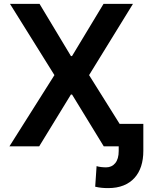

<svg xmlns="http://www.w3.org/2000/svg" viewBox="-20 -747 752 980"><path d="M257.8 -363.6 30.9 -727.3H181.8L342 -460.9H347.7L508.5 -727.3H658.7L434.7 -363.6L590.6 -114.7H711.6V23.4Q711.6 66.4 700.3 101.4Q688.9 136.4 666.4 161.2Q643.8 186.1 610.3 199.6Q576.7 213.1 532.3 213.1Q514.2 213.1 499.1 211.6Q484 210.2 465.9 206L473 100.9Q482.2 104 495.9 105.6Q509.6 107.2 521.7 107.2Q550.4 107.2 568.2 85.8Q585.9 64.3 585.9 23.4V0H509.6L347.7 -264.6H342L180 0H28.1Z"/></svg>

Font: Inter P Semi Bold
Style: Regular
Weight: 600
Designer: Rasmus Andersson
Foundry: rsms
Version: Version 3.018;git-588b23468